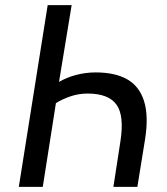

<svg xmlns="http://www.w3.org/2000/svg" viewBox="-20 -725 647 745"><path d="M53 0 165 -705H258L209 -407Q237 -424 274.5 -434Q312 -444 351 -444Q427 -444 474 -417Q521 -390 539 -332.5Q557 -275 543 -185L513 0H420L447 -175Q463 -276 432 -319Q401 -362 320 -362Q287 -362 256 -352Q225 -342 197 -325L146 0Z"/></svg>

Font: Nunito Sans 7pt Condensed Medium
Style: Italic
Weight: 500
Width: 3
Italic angle: -9°
Designer: Vernon Adams
Foundry: Vernon Adams
Version: Version 3.101;gftools[0.9.27]